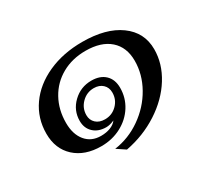

<svg xmlns="http://www.w3.org/2000/svg" viewBox="-106 -610 889 822"><g transform="rotate(-30 339.0 -198.5)"><path d="M268 21Q339 11 399 -31Q459 -73 494 -135Q529 -197 529 -264Q529 -331 486.5 -368.5Q444 -406 367 -406Q301 -406 249.5 -377Q198 -348 169.5 -296.5Q141 -245 141 -180Q141 -124 168.5 -90.5Q196 -57 244 -57Q270 -57 290.5 -65Q311 -73 322 -88Q299 -78 282 -78Q243 -78 219.5 -100Q196 -122 196 -158Q196 -210 234 -246.5Q272 -283 325 -283Q368 -283 392.5 -259.5Q417 -236 417 -195Q417 -146 391.5 -105.5Q366 -65 321.5 -41.5Q277 -18 223 -18Q142 -18 93.5 -62.5Q45 -107 45 -182Q45 -258 87 -318Q129 -378 204 -412Q279 -446 374 -446Q491 -446 558.5 -397Q626 -348 626 -265Q626 -194 585 -128Q544 -62 471.5 -15Q399 32 310 49ZM378 -194Q378 -219 361.5 -234.5Q345 -250 318 -250Q283 -250 258 -225Q233 -200 233 -165Q233 -141 249.5 -125.5Q266 -110 294 -110Q329 -110 353.5 -134.5Q378 -159 378 -194Z"/></g></svg>

Font: Fahkwang
Style: Italic
Weight: 400
Italic angle: -10°
Version: Version 1.000; ttfautohint (v1.6)